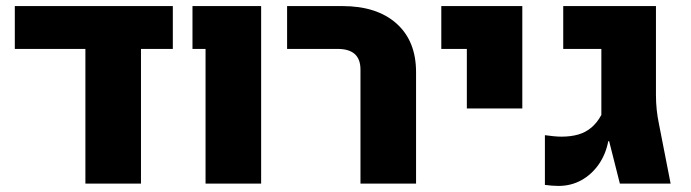

<svg xmlns="http://www.w3.org/2000/svg" viewBox="-20 -611 2301 639"><path d="M29.3 -590.8H555.2V-448.2H449.2V0H264.2V-448.2H29.3Z M664.1 0V-448.2H620.6V-590.8H849.1V0Z M1179.7 0V-379.4Q1179.7 -414.1 1160.6 -431.2Q1141.6 -448.2 1103.5 -448.2H935.5V-590.8H1119.1Q1234.4 -590.8 1299.6 -532.7Q1364.7 -474.6 1364.7 -371.1V0Z M1533.7 -250V-448.2H1448.7V-590.8H1718.3V-250Z M1838.4 7.8Q1827.6 7.8 1815.9 6.8Q1804.2 5.9 1793.5 4.4V-161.1Q1808.1 -159.2 1822 -157.7Q1835.9 -156.2 1848.6 -156.2Q1879.9 -156.2 1904.5 -163.3Q1929.2 -170.4 1948.2 -186.5Q1967.3 -202.6 1981.4 -228.5V-448.2H1854.5V-590.8H2163.1V-294.4Q2163.1 -245.1 2173.3 -197.3L2211.9 0H2043L2007.3 -141.1H2004.4Q1996.1 -97.7 1972.7 -64Q1949.2 -30.3 1914.8 -11.2Q1880.4 7.8 1838.4 7.8Z"/></svg>

Font: Heebo Black
Style: Regular
Weight: 900
Designer: Oded Ezer
Foundry: Ezer Type House
Version: Version 3.100